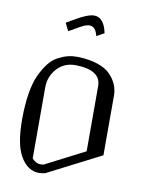

<svg xmlns="http://www.w3.org/2000/svg" viewBox="-88 -859 738 925"><g transform="rotate(10 281.0 -396.5)"><path d="M186.5 -697.2 168 -735.3Q192.4 -749 213.9 -761.7Q235.4 -774.4 258.3 -783.7Q281.2 -793 297.9 -793Q345.7 -793 361.3 -717.8L324.2 -697.3Q313.5 -742.2 284.2 -742.2Q271.5 -742.2 255.4 -734.8Q239.3 -727.5 218.3 -714.8Q197.3 -702.1 186.5 -697.2ZM250 -542Q195.3 -542 160.2 -503.4Q125 -464.8 125 -410.2V-63.5Q143.6 -42 167 -42Q176.8 -42 180.7 -43L375 -142.6V-461.9Q375 -540 250 -542ZM250 -583Q308.6 -582 351.1 -567.9Q393.6 -553.7 415.5 -530.3Q437.5 -506.8 447.3 -483.4Q457 -460 458 -433.6V-137.7L196.3 -3.9Q176.8 0 167 0Q110.4 0 75.2 -61.5Q42 -118.2 42 -240.2Q42 -310.5 51.3 -367.2Q60.5 -423.8 77.6 -460Q94.7 -496.1 114.7 -521.5Q134.8 -546.9 159.7 -559.6Q184.6 -572.3 205.6 -577.6Q226.6 -583 250 -583Z"/></g></svg>

Font: wanta
Style: Medium
Weight: 500
Version: Version 0.91